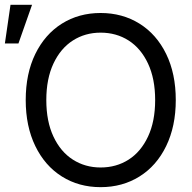

<svg xmlns="http://www.w3.org/2000/svg" viewBox="-36 -771 803 801"><path d="M383.8 9.8Q293 9.8 222.2 -34.7Q151.4 -79.1 111.3 -161.6Q71.3 -244.1 71.3 -353.5Q71.3 -463.9 111.3 -545.9Q151.4 -627.9 222.2 -672.4Q293 -716.8 383.8 -716.8Q474.6 -716.8 545.9 -672.4Q617.2 -627.9 657.2 -545.9Q697.3 -463.9 697.3 -353.5Q697.3 -244.1 657.2 -161.6Q617.2 -79.1 545.9 -34.7Q474.6 9.8 383.8 9.8ZM383.8 -634.8Q319.3 -634.8 268.1 -602.1Q216.8 -569.3 187 -505.9Q157.2 -442.4 157.2 -353.5Q157.2 -264.6 187 -201.2Q216.8 -137.7 268.1 -105Q319.3 -72.3 383.8 -72.3Q449.2 -72.3 500.5 -105Q551.8 -137.7 581.5 -201.2Q611.3 -264.6 611.3 -353.5Q611.3 -442.4 581.5 -505.9Q551.8 -569.3 500.5 -602.1Q449.2 -634.8 383.8 -634.8ZM7.8 -751H97.7L41 -589.8H-15.6Z"/></svg>

Font: Pretendard JP Variable
Style: Regular
Weight: 400
Designer: Base glyphs from Inter by Rasmus Andersson; Hangul glyphs from Noto Sans CJK(Source Han Sans) by Jang Soo-young and Kang
Foundry: Kil Hyung-jin
Version: Version 1.307;Glyphs 3.2 (3192)